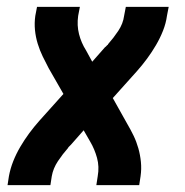

<svg xmlns="http://www.w3.org/2000/svg" viewBox="-20 -540 540 560"><path d="M2 0 6 -26Q10 -48 18.5 -69.5Q27 -91 39 -111.5Q51 -132 65 -151Q79 -170 95 -188L165 -266L122 -341Q113 -358 104.5 -375.5Q96 -393 90 -412.5Q84 -432 82 -452.5Q80 -473 83 -494L88 -520H213L208 -494Q204 -466 210.5 -440.5Q217 -415 231 -393L249 -360L286 -402Q289 -404 290.5 -406Q292 -408 295 -410V-411Q311 -429 325 -450Q339 -471 342 -494L347 -520H472L467 -494Q464 -472 455.5 -450.5Q447 -429 435 -408.5Q423 -388 409 -369Q395 -350 379 -332L309 -254L351 -179Q361 -162 369.5 -144.5Q378 -127 383.5 -107.5Q389 -88 391 -67.5Q393 -47 390 -26L386 0H261L265 -26Q270 -54 263 -79.5Q256 -105 243 -127L224 -160L187 -118Q185 -116 183 -114Q181 -112 179 -110V-109Q163 -91 149 -70Q135 -49 131 -26L127 0Z"/></svg>

Font: Iosevka Curly Extrabold
Style: Italic
Weight: 800
Italic angle: -9°
Monospace: yes
Designer: Belleve Invis
Foundry: Belleve Invis
Version: Version 22.1.2; ttfautohint (v1.8.4)